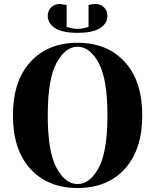

<svg xmlns="http://www.w3.org/2000/svg" viewBox="-20 -930 780 965"><path d="M476 -86.5Q520 -168 520 -350Q520 -532 476 -613.5Q432 -695 370 -695Q308 -695 264 -613.5Q220 -532 220 -350Q220 -168 264 -86.5Q308 -5 370 -5Q432 -5 476 -86.5ZM607 -619Q695 -523 695 -350Q695 -177 607 -81Q519 15 370 15Q221 15 133 -81Q45 -177 45 -350Q45 -523 133 -619Q221 -715 370 -715Q519 -715 607 -619ZM419 -793 425 -795V-905Q445 -910 460 -910Q486 -910 503 -893Q520 -876 520 -850Q520 -813 483.5 -789Q447 -765 370 -765Q293 -765 256.5 -789Q220 -813 220 -850Q220 -876 237 -893Q254 -910 280 -910L315 -905V-795L321 -793Q327 -791 341 -788Q355 -785 370 -785Q385 -785 399 -788Q413 -791 419 -793Z"/></svg>

Font: Yeseva One
Style: Regular
Weight: 400
Designer: Jovanny Lemonad
Foundry: Jovanny Lemonad
Version: Version 2.000